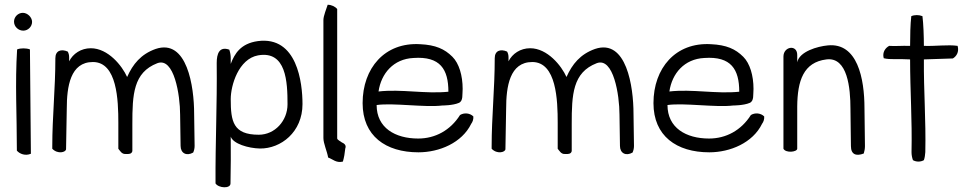

<svg xmlns="http://www.w3.org/2000/svg" viewBox="-20 -651 4086 808"><path d="M39 -560C39 -539 57 -522 78 -522C98 -522 115 -539 115 -559C115 -578 96 -597 76 -597C56 -597 39 -580 39 -560ZM51 -17C63 -3 87 6 110 -4C109 -120 107 -327 106 -443C91 -449 66 -449 52 -443C43 -300 51 -170 51 -17Z M200 -25C223 -1 257 -10 258 -23C258 -64 261 -154 261 -193C261 -287 276 -390 371 -390C473 -390 478 -229 478 -134V-25C485 -17 492 -2 508 -3C523 -2 534 -3 537 -15V-129C537 -253 541 -346 642 -385C713 -412 738 -250 738 -169C738 -127 740 -82 740 -37C740 -6 765 7 793 -9C797 -18 799 -27 799 -37C799 -83 797 -130 797 -173C797 -285 768 -490 635 -445C573 -423 539 -381 515 -327C494 -374 435 -448 362 -448C321 -448 287 -425 271 -393V-410C271 -419 269 -427 265 -434C237 -446 213 -438 213 -406C213 -277 200 -160 200 -36Z M887 121C900 141 950 144 950 121C951 58 952 -14 951 -76C961 -46 1025 -27 1074 -26C1162 -25 1253 -95 1253 -213C1253 -302 1231 -500 1065 -478C993 -468 967 -425 951 -382V-405C951 -418 949 -430 945 -442C903 -457 892 -425 892 -386C894 -206 886 -57 887 121ZM951 -234C951 -292 984 -403 1066 -418C1185 -439 1190 -306 1190 -212C1190 -143 1137 -84 1069 -84C961 -84 951 -140 951 -234Z M1341 -70C1341 -47 1356 -16 1361 12C1381 19 1395 36 1423 29C1428 12 1431 -6 1433 -26C1439 -41 1427 -48 1418 -52C1414 -56 1399 -62 1399 -69V-613C1391 -623 1375 -631 1359 -631C1354 -615 1341 -584 1341 -567Z M1506 -217C1506 -79 1603 -10 1741 -10C1829 -10 1924 -50 1963 -130C1969 -138 1973 -149 1972 -161C1958 -175 1934 -178 1916 -167C1875 -102 1811 -68 1740 -68C1643 -68 1565 -113 1565 -209C1635 -219 1768 -198 1841 -207C1841 -207 1886 -207 1911 -218C1930 -226 1925 -253 1927 -277C1927 -333 1912 -384 1884 -412C1851 -445 1813 -462 1748 -465C1599 -474 1506 -364 1506 -217ZM1573 -266C1584 -342 1636 -403 1720 -407C1833 -415 1867 -359 1867 -265C1770 -255 1669 -277 1573 -266Z M2049 -25C2072 -1 2106 -10 2107 -23C2107 -64 2110 -154 2110 -193C2110 -287 2125 -390 2220 -390C2322 -390 2327 -229 2327 -134V-25C2334 -17 2341 -2 2357 -3C2372 -2 2383 -3 2386 -15V-129C2386 -253 2390 -346 2491 -385C2562 -412 2587 -250 2587 -169C2587 -127 2589 -82 2589 -37C2589 -6 2614 7 2642 -9C2646 -18 2648 -27 2648 -37C2648 -83 2646 -130 2646 -173C2646 -285 2617 -490 2484 -445C2422 -423 2388 -381 2364 -327C2343 -374 2284 -448 2211 -448C2170 -448 2136 -425 2120 -393V-410C2120 -419 2118 -427 2114 -434C2086 -446 2062 -438 2062 -406C2062 -277 2049 -160 2049 -36Z M2730 -217C2730 -79 2827 -10 2965 -10C3053 -10 3148 -50 3187 -130C3193 -138 3197 -149 3196 -161C3182 -175 3158 -178 3140 -167C3099 -102 3035 -68 2964 -68C2867 -68 2789 -113 2789 -209C2859 -219 2992 -198 3065 -207C3065 -207 3110 -207 3135 -218C3154 -226 3149 -253 3151 -277C3151 -333 3136 -384 3108 -412C3075 -445 3037 -462 2972 -465C2823 -474 2730 -364 2730 -217ZM2797 -266C2808 -342 2860 -403 2944 -407C3057 -415 3091 -359 3091 -265C2994 -255 2893 -277 2797 -266Z M3277 -25C3287 -6 3334 -11 3335 -25V-203C3336 -311 3361 -389 3458 -401C3547 -412 3559 -280 3559 -193C3559 -132 3561 -88 3561 -36C3561 0 3584 7 3615 -5C3618 -15 3620 -25 3620 -36C3620 -88 3618 -146 3618 -195C3618 -322 3588 -472 3464 -460C3420 -456 3344 -434 3335 -389V-420C3335 -465 3277 -456 3277 -413Z M3699 -406C3725 -399 3765 -404 3810 -401C3810 -269 3819 -146 3816 -11C3816 1 3818 12 3822 23C3836 31 3854 31 3868 23C3872 12 3873 1 3874 -11C3877 -145 3867 -267 3868 -401C3911 -402 3950 -404 3990 -405C4005 -414 4017 -432 4010 -458C3970 -464 3916 -456 3868 -458C3868 -498 3866 -552 3862 -583C3847 -589 3829 -589 3815 -583C3811 -550 3810 -499 3810 -458C3771 -459 3749 -456 3722 -458C3707 -450 3692 -432 3699 -406Z"/></svg>

Font: Comica
Style: Rg
Weight: 400
Designer: Jasper
Foundry: KineticPlasma Fonts/Cannot Into Space Fonts
Version: Version 0.89